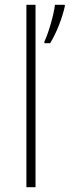

<svg xmlns="http://www.w3.org/2000/svg" viewBox="-20 -780 290 800"><path d="M128 0V-760H90V0ZM250 -753V-760H209C204 -717 181 -639 165 -607V-600H189C217 -646 239 -705 250 -753Z"/></svg>

Font: Noto Sans Ethiopic ExtraLight
Style: Regular
Weight: 200
Designer: Monotype Design Team
Foundry: Monotype Imaging Inc.
Version: Version 2.102